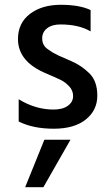

<svg xmlns="http://www.w3.org/2000/svg" viewBox="-20 -532 459 801"><path d="M161 249H85L165 51H274ZM58 -25V-118Q128 -75 203 -75Q242 -75 263.5 -91Q285 -107 285 -131Q285 -155 268 -172.5Q251 -190 233.5 -198.5Q216 -207 174 -225Q55 -274 55 -369Q55 -436 105 -474Q155 -512 233.5 -512Q312 -512 358 -490V-401Q309 -430 232 -430Q197 -430 176.5 -414Q156 -398 156 -372Q156 -341 182 -325Q190 -320 194.5 -316.5Q199 -313 209.5 -308Q220 -303 225 -300Q240 -293 279.5 -276Q319 -259 352.5 -226.5Q386 -194 386 -133Q386 -72 338 -33.5Q290 5 204 5Q118 5 58 -25Z"/></svg>

Font: Hind Kochi Medium
Style: Regular
Weight: 500
Designer: Dhruvi Tolia
Foundry: Indian Type Foundry
Version: Version 0.702;PS 1.0;hotconv 1.0.81;makeotf.lib2.5.63406